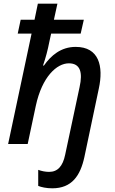

<svg xmlns="http://www.w3.org/2000/svg" viewBox="-20 -780 621 1040"><path d="M263 240C369 240 415 172 437 71L515 -299C542 -422 516 -526 390 -526C310 -526 256 -479 218 -425H213C228 -469 238 -506 248 -557L257 -598H417L434 -673H272L291 -760H185L167 -673H92L76 -598H151L24 0H130L174 -207C208 -365 288 -437 353 -437C415 -437 429 -388 411 -308L333 58C320 121 292 151 246 151C226 151 206 147 187 140V227C204 234 232 240 263 240Z"/></svg>

Font: Noto Sans Medium
Style: Italic
Weight: 500
Italic angle: -12°
Designer: Monotype Design Team
Foundry: Monotype Imaging Inc.
Version: Version 2.013